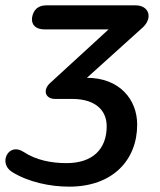

<svg xmlns="http://www.w3.org/2000/svg" viewBox="-68 -508 599 718"><path d="M191 190C354 190 445 90 445 -42C445 -137 378 -217 257 -217L461 -401C506 -438 491 -488 439 -488H105C75 -488 57 -472 52 -443C48 -416 65 -398 99 -398H338L121 -199C90 -172 101 -138 138 -138H202C288 -138 331 -96 331 -36C331 51 277 102 181 102C124 102 67 91 20 60C-36 23 -76 102 -23 135C38 173 119 190 191 190Z"/></svg>

Font: SN Pro Semibold
Style: Italic
Weight: 600
Italic angle: -9°
Designer: Tobias Whetton
Foundry: Supernotes
Version: Version 1.001;Glyphs 3.2 (3249)